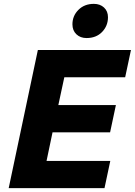

<svg xmlns="http://www.w3.org/2000/svg" viewBox="-20 -974 698 994"><path d="M25 0 176 -715H658L628 -574H313L282 -430H580L550 -289H252L221 -141H551L521 0ZM428 -777Q396 -777 375.5 -796.5Q355 -816 355 -848Q355 -892 386 -923Q417 -954 466 -954Q498 -954 518.5 -935Q539 -916 539 -885Q539 -840 508.5 -808.5Q478 -777 428 -777Z"/></svg>

Font: Wix Madefor Text ExtraBold
Style: Italic
Weight: 800
Italic angle: -12°
Designer: Dalton Maag Ltd
Foundry: Dalton Maag Ltd
Version: Version 3.100